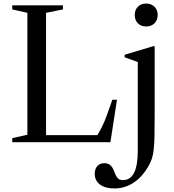

<svg xmlns="http://www.w3.org/2000/svg" viewBox="-20 -800 976 1080"><path d="M239 -728 334 -747V-770H49V-747L134 -728V-42L49 -23V0H601L638 -239H612C600.7 -205.7 588.8 -172.5 576.5 -139.5C564.2 -106.5 548 -73.3 528 -40H239ZM755 -451V48C755 158 727.3 213 672 213C659.3 213 649.7 209.7 643 203C636.3 196.3 629.3 183.3 622 164C616.7 148.7 609.7 137.2 601 129.5C592.3 121.8 581 118 567 118C550.3 118 537.2 123.3 527.5 134C517.8 144.7 513 159.3 513 178C513 203.3 522.8 223.3 542.5 238C562.2 252.7 589 260 623 260C663 260 699.5 249 732.5 227C765.5 205 793.7 173 817 131C824.3 117.7 830.2 104.5 834.5 91.5C838.8 78.5 842.2 61.8 844.5 41.5C846.8 21.2 848.3 -4.3 849 -35C849.7 -65.7 850 -105.7 850 -155V-540H841L681 -492V-478ZM738 -716C738 -696.7 743.8 -681 755.5 -669C767.2 -657 782.7 -651 802 -651C821.3 -651 837 -657 849 -669C861 -681 867 -696.7 867 -716C867 -734.7 861 -750 849 -762C837 -774 821.3 -780 802 -780C782.7 -780 767.2 -774 755.5 -762C743.8 -750 738 -734.7 738 -716Z"/></svg>

Font: Libre Caslon Text
Style: Regular
Weight: 400
Designer: Pablo Impallari, Rodrigo Fuenzalida
Foundry: Pablo Impallari, Rodrigo Fuenzalida
Version: Version 1.000; ttfautohint (v0.93) -l 8 -r 50 -G 200 -x 14 -